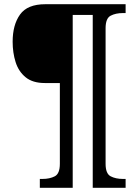

<svg xmlns="http://www.w3.org/2000/svg" viewBox="-20 -780 657 911"><path d="M169 111V69H182Q216 69 240 56.5Q264 44 264 -3V-386H193Q135 -386 101.5 -413.5Q68 -441 54 -485.5Q40 -530 40 -582Q40 -662 75 -711Q110 -760 195 -760H576V-718H563Q529 -718 505 -705.5Q481 -693 481 -646V-3Q481 44 505 56.5Q529 69 563 69H576V111H420V-709H325V111Z"/></svg>

Font: Noto Serif Ahom
Style: Regular
Weight: 400
Designer: Monotype Design Team
Foundry: Monotype Imaging Inc.
Version: Version 2.007; ttfautohint (v1.8.4.7-5d5b)